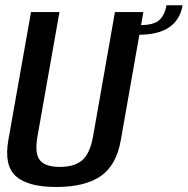

<svg xmlns="http://www.w3.org/2000/svg" viewBox="-20 -722 730 746"><path d="M198.5 4.5Q89 4.5 42 -37Q-5 -78.5 12.5 -178L100.5 -675H211L125.5 -191.5Q114 -125.5 135 -99.5Q156 -73.5 212.5 -73.5Q269.5 -73.5 299.5 -99.5Q329.5 -125.5 341.5 -191.5L426.5 -675H537L449.5 -178Q432 -78.5 370.2 -37Q308.5 4.5 198.5 4.5ZM526 -624.5Q576 -624.5 597.8 -643Q619.5 -661.5 627 -701.5H689.5Q669.5 -587 519.5 -587Z"/></svg>

Font: Anybody Medium
Style: Italic
Weight: 500
Italic angle: -10°
Designer: Tyler Finck
Foundry: Etcetera Type Company
Version: Version 1.010; ttfautohint (v1.8.3) -l 8 -r 50 -G 200 -x 14 